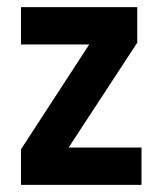

<svg xmlns="http://www.w3.org/2000/svg" viewBox="-20 -520 461 540"><path d="M39 -500H366V-400L173 -105H378V0H39V-100L231 -395H39Z"/></svg>

Font: Gudea
Style: Bold
Weight: 700
Designer: Agustina Mingote
Foundry: Agustina Mingote
Version: Version 1.002